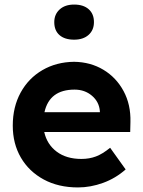

<svg xmlns="http://www.w3.org/2000/svg" viewBox="-20 -812 626 842"><path d="M322 10Q236 10 171.5 -25Q107 -60 71.5 -121Q36 -182 36 -261Q36 -343 70.5 -406Q105 -469 166 -504.5Q227 -540 305 -541Q377 -540 433.5 -506Q490 -472 522 -412.5Q554 -353 552 -277L551 -233H174Q186 -179 228.5 -147Q271 -115 337 -115Q372 -115 401 -126Q430 -137 463 -164L531 -69Q487 -30 432 -10Q377 10 322 10ZM307 -419Q197 -419 175 -320H418V-324Q415 -365 383.5 -392Q352 -419 307 -419ZM305 -638Q264 -638 241 -658Q218 -678 218 -715Q218 -749 241.5 -770.5Q265 -792 305 -792Q346 -792 369 -771.5Q392 -751 392 -715Q392 -680 368.5 -659Q345 -638 305 -638Z"/></svg>

Font: Lexend Deca SemiBold
Style: Regular
Weight: 600
Designer: Bonnie Shaver-Troup, Thomas Jockin
Foundry: Lexend
Version: Version 1.008; ttfautohint (v1.8.4.7-5d5b)